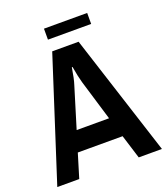

<svg xmlns="http://www.w3.org/2000/svg" viewBox="-147 -916 886 1019"><g transform="rotate(-20 296.0 -407.0)"><path d="M0 0 221 -686H370L591 0H460L418 -135H165L124 0ZM200 -249H383L314 -478Q304 -512 294 -571H290Q280 -508 270 -478ZM221 -752V-814H465V-752Z"/></g></svg>

Font: AXENEO7
Style: Regular
Weight: 400
Designer: Hector Gatti, Simon Guibord
Foundry: Omnibus-Type, Jean-Christophe Thérien
Version: Version 1.000